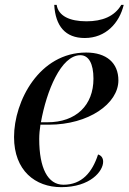

<svg xmlns="http://www.w3.org/2000/svg" viewBox="-20 -763 531 793"><path d="M330 -606C417 -606 473 -668 491 -743H481C453 -695 402 -675 337 -675C268 -675 221 -697 214 -743H204C209 -655 250 -606 330 -606ZM233 10C353 10 406 -56 406 -95C406 -111 398 -121 385 -125C361 -51 318 0 242 0C177 0 142 -69 142 -189C142 -207 144 -230 147 -248H182C346 -248 469 -335 469 -431C469 -503 420 -546 336 -546C142 -546 38 -345 38 -197C38 -58 126 10 233 10ZM176 -258H149C172 -387 232 -535 312 -535C346 -535 366 -501 366 -438C366 -328 294 -258 176 -258Z"/></svg>

Font: Noto Serif Display
Style: Italic
Weight: 400
Italic angle: -12°
Designer: Monotype Design Team
Foundry: Monotype Imaging Inc.
Version: Version 2.009